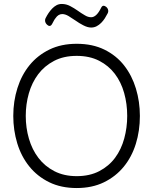

<svg xmlns="http://www.w3.org/2000/svg" viewBox="-20 -936 772 969"><path d="M218 -811Q210 -818 208 -827.5Q206 -837 211 -846Q217 -858 225 -870Q233 -882 243 -892.5Q253 -903 265 -909.5Q277 -916 292 -916Q314 -916 334 -905.5Q354 -895 371 -883Q381 -876 390 -870Q399 -864 408 -859Q424 -849 440 -849Q467 -849 490 -896Q495 -907 503 -907Q508 -907 515 -902Q523 -896 525.5 -886.5Q528 -877 523 -868Q517 -856 509 -843.5Q501 -831 490.5 -820.5Q480 -810 467.5 -803.5Q455 -797 440 -797Q422 -797 400 -808.5Q378 -820 363 -831L326 -855Q309 -865 294 -865Q274 -865 260 -844Q255 -838 251.5 -831Q248 -824 244 -817Q238 -805 230 -805Q224 -805 218 -811ZM367 13Q288 13 228 -16.5Q168 -46 127.5 -96.5Q87 -147 67 -213Q47 -279 47 -351Q47 -425 68 -491.5Q89 -558 129.5 -607.5Q170 -657 229.5 -686Q289 -715 367 -715Q447 -715 507 -685.5Q567 -656 606.5 -605.5Q646 -555 666 -489Q686 -423 686 -351Q686 -276 665.5 -210Q645 -144 604.5 -94.5Q564 -45 504.5 -16Q445 13 367 13ZM367 -47Q433 -47 481.5 -72.5Q530 -98 561 -140Q592 -182 607 -237Q622 -292 622 -351Q622 -412 606.5 -467Q591 -522 559.5 -563.5Q528 -605 480 -629.5Q432 -654 367 -654Q301 -654 252.5 -628.5Q204 -603 172.5 -561Q141 -519 125.5 -464.5Q110 -410 110 -351Q110 -291 126 -236Q142 -181 174 -139Q206 -97 254.5 -72Q303 -47 367 -47Z"/></svg>

Font: Higure Gothic
Style: Regular
Weight: 400
Designer: Yoshimichi Ohira
Foundry: Positype
Version: Version 1.000